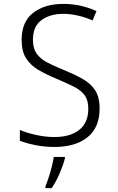

<svg xmlns="http://www.w3.org/2000/svg" viewBox="-20 -744 603 985"><path d="M259 10Q209 10 161.5 0.5Q114 -9 82 -22V-77Q118 -62 166 -51.5Q214 -41 259 -41Q341 -41 387 -78Q433 -115 433 -186Q433 -229 415 -254.5Q397 -280 359.5 -299Q322 -318 265 -342Q217 -362 177.5 -385Q138 -408 114.5 -444Q91 -480 91 -539Q91 -633 150.5 -678.5Q210 -724 305 -724Q395 -724 475 -687L455 -639Q417 -656 378 -664.5Q339 -673 305 -673Q237 -673 193 -641Q149 -609 149 -540Q149 -496 167.5 -469.5Q186 -443 220.5 -424.5Q255 -406 303 -387Q359 -364 401.5 -340.5Q444 -317 467.5 -282Q491 -247 491 -187Q491 -90 429 -40Q367 10 259 10ZM213 212Q220 196 229 168.5Q238 141 245.5 111.5Q253 82 256 61H313V68Q305 101 286.5 144.5Q268 188 245 221H213Z"/></svg>

Font: Noto Sans Mono SemiCondensed Light
Style: Regular
Weight: 300
Width: 4
Designer: Monotype Design Team
Foundry: Monotype Imaging Inc.
Version: Version 2.014; ttfautohint (v1.8.4.7-5d5b)